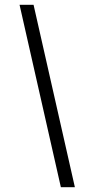

<svg xmlns="http://www.w3.org/2000/svg" viewBox="-20 -756 396 795"><path d="M119 -736H61Q104 -546 146.5 -358.5Q189 -171 232 19H290Q247 -171 204.5 -358.5Q162 -546 119 -736Z"/></svg>

Font: Josefin Slab Medium
Style: Italic
Weight: 500
Italic angle: -12°
Version: Version 2.000